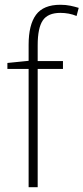

<svg xmlns="http://www.w3.org/2000/svg" viewBox="-20 -785 350 805"><path d="M244 -496H138V0H100V-496H11V-521L100 -530V-597Q100 -681 131 -723Q162 -765 233 -765Q256 -765 275 -761Q294 -757 310 -752L301 -718Q270 -731 233 -731Q181 -731 159.5 -699.5Q138 -668 138 -595V-529H244Z"/></svg>

Font: Noto Sans Gujarati UI SemiCondensed ExtraLight
Style: Regular
Weight: 200
Width: 4
Designer: Jelle Bosma - Monotype Design Team, Universal Thirst
Foundry: Monotype Imaging Inc.
Version: Version 2.106; ttfautohint (v1.8.4.7-5d5b)